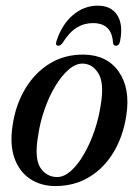

<svg xmlns="http://www.w3.org/2000/svg" viewBox="-20 -632 478 661"><path d="M269.5 -444Q349 -442.5 389 -385Q429 -327.5 415 -235.5Q404.5 -164.5 371.8 -109.2Q339 -54 287.8 -22.8Q236.5 8.5 171 8.5Q120.5 8.5 83.5 -16.2Q46.5 -41 30 -87Q13.5 -133 23 -197.5Q33 -270 66.8 -326.2Q100.5 -382.5 152.2 -413.8Q204 -445 269.5 -444ZM177 -22.5Q200.5 -22.5 224.5 -44Q248.5 -65.5 269.2 -101.5Q290 -137.5 305 -181.2Q320 -225 326.5 -269Q339.5 -344 319.5 -378Q299.5 -412 265.5 -413Q241.5 -414 216.8 -392.8Q192 -371.5 170.2 -335.2Q148.5 -299 133 -254.2Q117.5 -209.5 111 -163.5Q98 -86 119.2 -54.2Q140.5 -22.5 177 -22.5ZM300 -552.5Q269.5 -552.5 244 -536.8Q218.5 -521 196 -485Q188.5 -474.5 181 -474.5Q169 -474.5 175 -492Q193.5 -548.5 231.5 -580.5Q269.5 -612.5 316 -612.5Q362.5 -612.5 383.5 -580.2Q404.5 -548 393.5 -491Q390.5 -474.5 379 -474.5Q370.5 -474.5 369 -485Q365 -552.5 300 -552.5Z"/></svg>

Font: Fraunces 144pt S050
Style: Italic
Weight: 400
Italic angle: -16°
Version: Version 1.000; ttfautohint (v1.8.3)